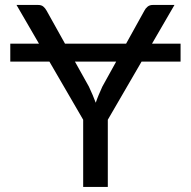

<svg xmlns="http://www.w3.org/2000/svg" viewBox="-20 -736 752 756"><path d="M437.5 -493.5H275L330 -395Q338 -377.5 344.8 -362Q351.5 -346.5 357 -331.5Q362 -346.5 368.5 -362Q375 -377.5 383 -395ZM537.5 -493.5 404.5 -264.5V0H307.5V-264.5L174.5 -493.5H20.5V-564H133.5L45 -716.5H130Q143 -716.5 150.5 -710.2Q158 -704 163.5 -694L236 -564H476.5L548.5 -694Q552.5 -702.5 560.8 -709.5Q569 -716.5 581.5 -716.5H667L578.5 -564H691V-493.5Z"/></svg>

Font: Lato
Style: Regular
Weight: 400
Designer: Lukasz Dziedzic with Adam Twardoch and Botio Nikoltchev
Foundry: tyPoland Lukasz Dziedzic
Version: Version 2.015; 2015-08-06; http://www.latofonts.com/